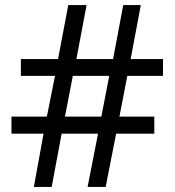

<svg xmlns="http://www.w3.org/2000/svg" viewBox="-20 -734 686 754"><path d="M480 -436 449 -276H586V-209H436L395 0H324L365 -209H222L183 0H113L151 -209H25V-276H164L196 -436H62V-502H208L248 -714H320L280 -502H424L464 -714H533L493 -502H620V-436ZM235 -276H378L409 -436H266Z"/></svg>

Font: Noto Sans Buhid
Style: Regular
Weight: 400
Designer: Monotype Design Team
Foundry: Monotype Imaging Inc.
Version: Version 2.001